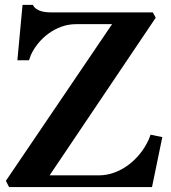

<svg xmlns="http://www.w3.org/2000/svg" viewBox="-20 -762 698 782"><path d="M113.8 -742.2Q119.1 -731.4 128.9 -725.1Q138.7 -718.8 149.9 -715.8Q161.1 -712.9 172.1 -712.2Q183.1 -711.4 190.4 -711.4H602.5L614.3 -689.9L182.1 -47.9H383.8Q414.1 -47.9 444.1 -58.6Q474.1 -69.3 500.7 -88.6Q527.3 -107.9 549.1 -134.5Q570.8 -161.1 585.4 -192.9L593.3 -213.4L641.1 -203.6L599.1 0H17.1Q13.7 -6.3 10.5 -12.5Q7.3 -18.6 3.9 -25.4L436.5 -663.6H290.5Q258.3 -663.6 229.7 -653.1Q201.2 -642.6 177.5 -625.2Q153.8 -607.9 135.5 -585.4Q117.2 -563 106 -538.6L98.1 -516.6H50.8L71.8 -742.2Z"/></svg>

Font: Varendra
Style: Regular
Weight: 700
Designer: Jacob Thomas
Foundry: Bangla Type Foundry
Version: Version 1.008